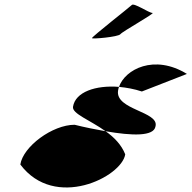

<svg xmlns="http://www.w3.org/2000/svg" viewBox="-20 -956 829 831"><path d="M68 -244C217 -45 507 -190 522 -288C506 -329 474 -362 437 -388C392 -396 347 -405 303 -416C207 -416 80 -322 68 -244ZM296 -494C291 -464 370 -436 437 -388C552 -368 646 -365 653 -409C670 -474 478 -480 491 -564C492 -569 493 -575 495 -580C394 -588 306 -558 296 -494ZM378 -791C377 -786 492 -796 501 -808C510 -820 654 -900 640 -900C624 -900 559 -946 550 -934C540 -924 380 -799 378 -791ZM495 -580C527 -577 561 -571 594 -560L789 -636C648 -723 521 -656 495 -580Z"/></svg>

Font: Ampere
Style: ExtIta
Weight: 400
Version: Version 1